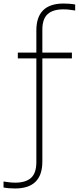

<svg xmlns="http://www.w3.org/2000/svg" viewBox="-95 -838 446 1088"><path d="M-9.5 230Q-24 230 -41.2 228.8Q-58.5 227.5 -75 224.5V190.5Q-56.5 193.5 -41.2 195.2Q-26 197 -7.5 197Q50.5 197 80.8 170Q111 143 111 81V-507H6V-540H111V-665.5Q111 -818 265.5 -818Q279.5 -818 296.8 -816.8Q314 -815.5 331 -812.5V-778.5Q312 -781.5 296.8 -783.2Q281.5 -785 263.5 -785Q205 -785 175 -758Q145 -731 145 -669.5V-540H312.5V-507H145V77.5Q145 230 -9.5 230Z"/></svg>

Font: Encode Sans Semi Condensed Thin
Style: Regular
Weight: 100
Width: 4
Designer: Multiple Designers
Foundry: Impallari Type
Version: Version 3.000; ttfautohint (v1.8.3) -l 8 -r 50 -G 200 -x 14 